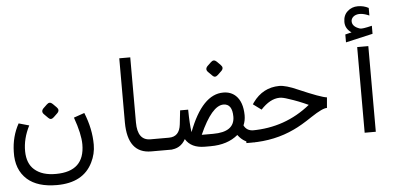

<svg xmlns="http://www.w3.org/2000/svg" viewBox="-60 -944 2619 1236"><g transform="rotate(-5 1250.0 -326.0)"><path d="M519 -76Q519 -16 492 38Q431 163 260 163Q136 163 70 105Q-2 41 2 -74Q4 -173 49 -254L116 -235Q74 -153 75 -71Q76 8 122 48Q172 92 262 91Q446 90 446 -84Q446 -151 407 -260L476 -284Q519 -178 519 -76ZM278.8 -359.4 302.3 -335.8Q321.6 -316.6 302.3 -297.3L277.7 -273.8Q258.4 -255.6 242.4 -272.7L217.8 -297.3Q197.5 -316.6 216.7 -336.9L240.3 -359.4Q259.5 -378.6 278.8 -359.4Z M731 -200V-615H802V-194Q802 -78 886 -78H1019V0H884Q732 0 731 -200Z M1354.8 -538.4 1378.3 -514.8Q1397.6 -495.6 1378.3 -476.3L1353.7 -452.8Q1334.4 -434.6 1318.4 -451.7L1293.8 -476.3Q1273.5 -495.6 1292.7 -515.9L1316.3 -538.4Q1335.5 -557.6 1354.8 -538.4ZM1217 -78H1291Q1429 -78 1430 -176Q1430 -260 1373 -260Q1298 -260 1217 -78ZM1445 -57Q1377 0 1268 0H1231Q1142 0 1106 -60Q1073 0 1005 0H998V-78H1005Q1073 -78 1082 -157L1092 -247H1144Q1145 -152 1153 -101Q1243 -338 1379 -337Q1427 -337 1459 -307Q1502 -266 1503 -180Q1503 -144 1490 -115Q1508 -78 1552 -78H1555V0H1550Q1487 0 1445 -57Z M1795 -259Q1755 -273 1736 -272Q1675 -271 1615 -206L1562 -245Q1562 -245 1570 -257Q1635 -347 1741 -348Q1784 -348 1860 -314Q2003 -252 2041 -248L2035 -180Q2008 -182 1931 -131Q1860 -83 1810 -60Q1684 0 1532 0H1499V-78H1542Q1757 -78 1920 -210Q1858 -239 1795 -259Z M2263 -553.5H2335V0H2263ZM2235 -651Q2195 -678 2195 -721.5Q2195 -765 2223 -790Q2251 -815 2289.5 -815Q2328 -815 2359 -798V-749Q2298 -776 2263 -756Q2245 -745 2242 -726Q2239 -688 2291 -671Q2304 -666 2369 -682V-630L2194 -590V-641Z"/></g></svg>

Font: Vazir Code FD
Style: Code-FD
Weight: 400
Foundry: DejaVu fonts team - Redesigned by Saber Rastikerdar
Version: Version 1.1.2